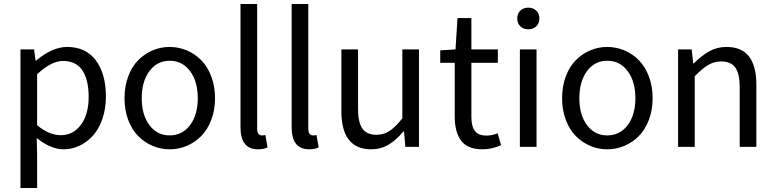

<svg xmlns="http://www.w3.org/2000/svg" viewBox="-20 -732 3865 957"><path d="M82 205.1V-485.8H149.9L157.2 -430.2H160.2Q240.7 -498 314.9 -498Q407.2 -498 457.5 -431.4Q507.8 -364.7 507.8 -250Q507.8 -189.9 490.5 -139.6Q473.1 -89.4 443.8 -56.6Q414.6 -23.9 376.7 -5.9Q338.9 12.2 296.9 12.2Q233.4 12.2 163.1 -43.9L165 41V205.1ZM283.2 -58.1Q344.7 -58.1 383.3 -109.9Q421.9 -161.6 421.9 -250Q421.9 -334 390.6 -381.1Q359.4 -428.2 293.9 -428.2Q235.8 -428.2 165 -361.8V-107.9Q224.1 -58.1 283.2 -58.1Z M600.6 -242.2Q600.6 -301.8 618.9 -350.8Q637.2 -399.9 668.5 -431.6Q699.7 -463.4 740.2 -480.7Q780.8 -498 825.7 -498Q870.6 -498 911.4 -480.7Q952.1 -463.4 983.4 -431.6Q1014.6 -399.9 1033.2 -350.8Q1051.8 -301.8 1051.8 -242.2Q1051.8 -183.6 1033.2 -134.8Q1014.6 -85.9 983.4 -54.2Q952.1 -22.5 911.4 -5.1Q870.6 12.2 825.7 12.2Q780.8 12.2 740.2 -5.1Q699.7 -22.5 668.5 -54.2Q637.2 -85.9 618.9 -134.8Q600.6 -183.6 600.6 -242.2ZM825.7 -57.1Q888.7 -57.1 927.2 -108.2Q965.8 -159.2 965.8 -242.2Q965.8 -326.2 927.2 -377.7Q888.7 -429.2 825.7 -429.2Q763.2 -429.2 724.9 -377.7Q686.5 -326.2 686.5 -242.2Q686.5 -159.2 724.9 -108.2Q763.2 -57.1 825.7 -57.1Z M1265.6 12.2Q1178.7 12.2 1178.7 -98.1V-711.9H1261.7V-91.8Q1261.7 -57.1 1285.6 -57.1Q1294.9 -57.1 1302.7 -59.1L1313.5 2.9Q1293.9 12.2 1265.6 12.2Z M1520.5 12.2Q1433.6 12.2 1433.6 -98.1V-711.9H1516.6V-91.8Q1516.6 -57.1 1540.5 -57.1Q1549.8 -57.1 1557.6 -59.1L1568.4 2.9Q1548.8 12.2 1520.5 12.2Z M1830.6 12.2Q1681.6 12.2 1681.6 -178.2V-485.8H1764.6V-189Q1764.6 -121.6 1786.6 -90.8Q1808.6 -60.1 1856.4 -60.1Q1892.1 -60.1 1921.4 -79.1Q1950.7 -98.1 1985.4 -142.1V-485.8H2068.4V0H2000.5L1993.7 -76.2H1990.2Q1953.6 -32.7 1915.8 -10.3Q1877.9 12.2 1830.6 12.2Z M2385.3 12.2Q2311 12.2 2278.8 -30.3Q2246.6 -72.8 2246.6 -150.9V-418.9H2174.3V-481L2250.5 -485.8L2260.3 -642.1H2329.6V-485.8H2461.4V-418.9H2329.6V-148.9Q2329.6 -102.5 2346.9 -79.3Q2364.3 -56.2 2404.3 -56.2Q2433.6 -56.2 2460.4 -67.9L2477.5 -8.8Q2433.1 12.2 2385.3 12.2Z M2571.3 0V-485.8H2654.3V0ZM2558.1 -640.1Q2558.1 -664.1 2573.5 -679Q2588.9 -693.8 2613.3 -693.8Q2637.7 -693.8 2653.1 -679Q2668.5 -664.1 2668.5 -640.1Q2668.5 -615.7 2653.1 -600.8Q2637.7 -585.9 2613.3 -585.9Q2588.9 -585.9 2573.5 -600.8Q2558.1 -615.7 2558.1 -640.1Z M2781.7 -242.2Q2781.7 -301.8 2800 -350.8Q2818.4 -399.9 2849.6 -431.6Q2880.9 -463.4 2921.4 -480.7Q2961.9 -498 3006.8 -498Q3051.8 -498 3092.5 -480.7Q3133.3 -463.4 3164.6 -431.6Q3195.8 -399.9 3214.4 -350.8Q3232.9 -301.8 3232.9 -242.2Q3232.9 -183.6 3214.4 -134.8Q3195.8 -85.9 3164.6 -54.2Q3133.3 -22.5 3092.5 -5.1Q3051.8 12.2 3006.8 12.2Q2961.9 12.2 2921.4 -5.1Q2880.9 -22.5 2849.6 -54.2Q2818.4 -85.9 2800 -134.8Q2781.7 -183.6 2781.7 -242.2ZM3006.8 -57.1Q3069.8 -57.1 3108.4 -108.2Q3147 -159.2 3147 -242.2Q3147 -326.2 3108.4 -377.7Q3069.8 -429.2 3006.8 -429.2Q2944.3 -429.2 2906 -377.7Q2867.7 -326.2 2867.7 -242.2Q2867.7 -159.2 2906 -108.2Q2944.3 -57.1 3006.8 -57.1Z M3359.9 0V-485.8H3427.7L3435.1 -416H3438Q3477.1 -455.1 3515.9 -476.6Q3554.7 -498 3601.1 -498Q3677.2 -498 3713.6 -450.2Q3750 -402.3 3750 -308.1V0H3667V-296.9Q3667 -364.7 3645 -395.3Q3623 -425.8 3574.7 -425.8Q3540 -425.8 3510.5 -408.4Q3481 -391.1 3442.9 -352.1V0Z"/></svg>

Font: Source Sans Pro
Style: Regular
Weight: 400
Designer: Paul D. Hunt
Foundry: Adobe Systems Incorporated
Version: Version 3.006;hotconv 1.0.111;makeotfexe 2.5.65597